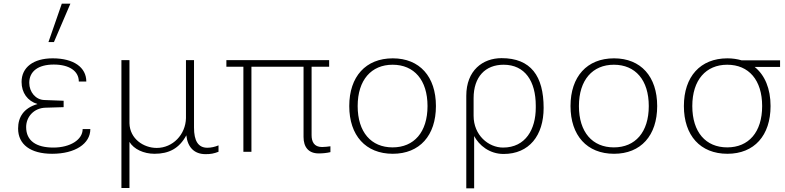

<svg xmlns="http://www.w3.org/2000/svg" viewBox="-20 -830 4295 1050"><path d="M79 -127C79 -40 147 11 265 11C391 11 474 -44 474 -124H432C432 -66 364 -23 272 -23C178 -23 123 -60 123 -135C123 -192 166 -239 228 -241L328 -244V-279L223 -283C175 -284 140 -327 140 -377C140 -440 189 -477 274 -477C358 -477 411 -442 411 -384H452C452 -461 384 -511 268 -511C163 -511 98 -462 98 -382C98 -323 130 -278 185 -261C109 -239 79 -189 79 -127ZM365 -810H318L245 -600H275Z M688 -54C712 -14 766 11 825 11C904 11 960 -18 999 -90C1006 -24 1043 13 1104 13C1132 13 1149 10 1175 0V-35C1156 -27 1134 -22 1114 -22C1063 -22 1041 -61 1041 -132V-501H997V-184C995 -94 925 -21 837 -21C765 -21 690 -71 688 -156V-501H644V198H688Z M1640 -81C1640 -26 1667 9 1723 9C1744 9 1766 7 1787 2V-30C1777 -28 1750 -26 1741 -26C1697 -26 1684 -56 1684 -91V-465H1780V-501H1218V-465H1311V0H1355V-465H1640Z M1890 -250C1890 -89 1980 11 2128 11C2275 11 2364 -89 2364 -250C2364 -411 2275 -511 2128 -511C1980 -511 1890 -411 1890 -250ZM1936 -250C1936 -393 2011 -476 2127 -476C2245 -476 2318 -392 2318 -250C2318 -107 2244 -24 2127 -24C2010 -24 1936 -107 1936 -250Z M2570 -293C2570 -410 2634 -476 2734 -476C2851 -476 2910 -386 2910 -252V-241C2910 -124 2855 -23 2731 -23C2652 -23 2570 -90 2570 -197ZM2573 200V-86C2600 -35 2657 12 2734 12C2874 12 2953 -89 2953 -240C2953 -414 2883 -512 2723 -512C2620 -512 2530 -445 2530 -306V200Z M3100 -250C3100 -89 3190 11 3338 11C3485 11 3574 -89 3574 -250C3574 -411 3485 -511 3338 -511C3190 -511 3100 -411 3100 -250ZM3146 -250C3146 -393 3221 -476 3337 -476C3455 -476 3528 -392 3528 -250C3528 -107 3454 -24 3337 -24C3220 -24 3146 -107 3146 -250Z M3766 -250C3766 -393 3841 -476 3957 -476C4075 -476 4148 -392 4148 -250C4148 -107 4074 -24 3957 -24C3840 -24 3766 -107 3766 -250ZM4246 -464V-500H4036C4012 -507 3986 -511 3958 -511C3810 -511 3720 -411 3720 -250C3720 -89 3810 11 3958 11C4105 11 4194 -89 4194 -250C4194 -345 4163 -419 4107 -464Z"/></svg>

Font: Perun ExtraLight
Style: Regular
Weight: 200
Foundry: Copyright (c) Stefan Peev, Context Ltd, 2016
Version: Version 1.089